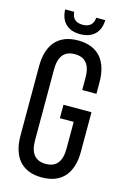

<svg xmlns="http://www.w3.org/2000/svg" viewBox="-128 -901 638 967"><g transform="rotate(15 191.5 -417.0)"><path d="M296 -841Q295 -794 268 -767Q240 -740 191 -740Q142 -740 115 -767Q88 -794 87 -841H134Q138 -789 191 -789Q245 -789 249 -841ZM311 -659Q349 -613 349 -531V-471H275V-535Q275 -636 193 -636Q111 -636 111 -535V-165Q111 -64 193 -64Q275 -64 275 -165V-305H203V-375H349V-169Q349 -87 311 -41Q270 7 191 7Q113 7 72 -41Q34 -87 34 -169V-531Q34 -613 72 -659Q113 -707 191 -707Q270 -707 311 -659Z"/></g></svg>

Font: Adderley Regular
Style: Regular
Weight: 400
Designer: gorohovskiy
Version: Version 1.003 November 13, 2017